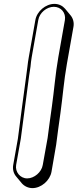

<svg xmlns="http://www.w3.org/2000/svg" viewBox="-20 -738 399 988"><path d="M162 -635 128 -443C125 -428 123 -411 121 -394L115 -348C101 -241 85 -131 72 -24L48 111C44 133 50 155 63 170L92 205C105 220 125 230 147 230C192 230 237 191 245 146L269 7C276 -46 283 -102 291 -156C303 -242 309 -324 324 -408L358 -600C362 -622 356 -643 344 -658L315 -693C302 -708 283 -718 260 -718C215 -718 170 -680 162 -635ZM177 -635C183 -672 220 -703 257 -703C294 -703 320 -672 314 -635L280 -443C265 -358 259 -275 247 -190C239 -136 232 -80 225 -28L200 111C194 148 156 180 120 180C84 180 57 147 63 111L87 -24C101 -131 116 -242 130 -349L137 -395C139 -413 140 -428 143 -443Z"/></svg>

Font: Blanket
Style: PosterObl
Weight: 900
Foundry: Cannot Into Space Fonts
Version: Version 0.9